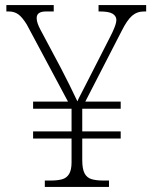

<svg xmlns="http://www.w3.org/2000/svg" viewBox="-20 -734 599 754"><path d="M156 0V-25H179Q206 -25 224 -30Q242 -35 251.5 -51Q261 -67 261 -96V-190H110V-218H261V-307H110V-335H247L85 -638Q67 -667 51.5 -678Q36 -689 14 -689H5V-714H191V-689H162Q142 -689 133 -682.5Q124 -676 124 -663Q124 -653 128 -641.5Q132 -630 139 -617L220 -465Q236 -434 253 -400Q270 -366 284 -336Q288 -346 296.5 -362Q305 -378 315.5 -399Q326 -420 337 -441L412 -588Q423 -609 430 -627Q437 -645 437 -657Q436 -672 421.5 -680.5Q407 -689 371 -689H367V-714H554V-689H546Q518 -689 498.5 -672Q479 -655 458 -613L315 -335H454V-307H303V-218H454V-190H303V-105Q303 -71 312 -53.5Q321 -36 339.5 -30.5Q358 -25 386 -25H408V0Z"/></svg>

Font: Noto Serif Thai ExtraLight
Style: Regular
Weight: 250
Version: Version 2.001